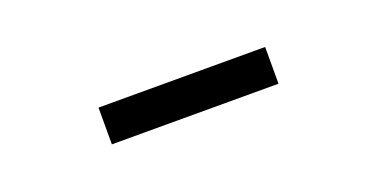

<svg xmlns="http://www.w3.org/2000/svg" viewBox="-20 -730 540 275"><g transform="rotate(-20 250.0 -593.0)"><path d="M123 -565V-621H377V-565Z"/></g></svg>

Font: Ligconsolata
Style: Regular
Weight: 400
Monospace: yes
Designer: Raph Levien, Cyreal, Brenton Simpson
Foundry: Raph Levien, Cyreal, Google
Version: Version 3.001; ttfautohint (v1.8.2.53-6de2)